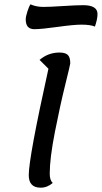

<svg xmlns="http://www.w3.org/2000/svg" viewBox="-20 -843 471 888"><path d="M139 -708Q99 -708 99 -753Q99 -766 106.5 -789.5Q114 -813 121 -823Q147 -811 181 -811Q209 -811 270.5 -815Q332 -819 365 -819Q431 -819 431 -778Q431 -755 419 -720Q399 -729 356 -729Q321 -729 246 -718.5Q171 -708 139 -708ZM168 25Q113 25 113 -33Q113 -114 204 -525L163 -566Q203 -600 255 -600Q282 -600 293.5 -589Q305 -578 305 -550Q305 -545 281.5 -450Q258 -355 234 -233Q210 -111 210 -40Q210 -9 224 3Q199 25 168 25Z"/></svg>

Font: Lemonada Light
Style: Regular
Weight: 300
Designer: Mohamed Gaber (Arabic), Eduardo Tunni (Latin)
Foundry: Kief Type Foundry
Version: Version 4.004